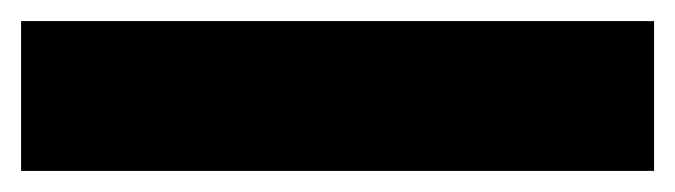

<svg xmlns="http://www.w3.org/2000/svg" viewBox="-20 -20 640 182"><path d="M0 0H600V142H0Z"/></svg>

Font: Stalinist One
Style: Regular
Weight: 400
Designer: Jovanny Lemonad
Foundry: Alexey Maslov, Jovanny Lemonad
Version: Version 3.004